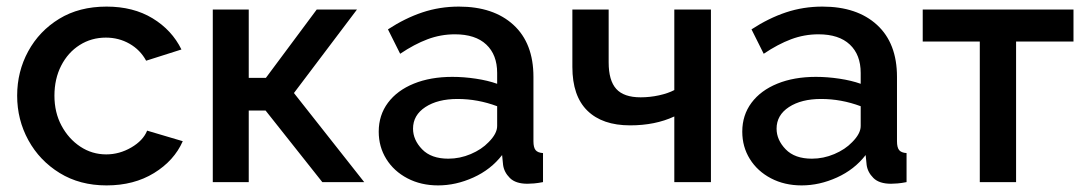

<svg xmlns="http://www.w3.org/2000/svg" viewBox="-20 -552 3290 582"><path d="M303 10Q222 10 161 -27.5Q100 -65 66 -127Q32 -189 32 -262Q32 -335 65.5 -396.5Q99 -458 159.5 -495Q220 -532 303 -532Q384 -532 442.5 -496.5Q501 -461 530 -402L423 -368Q405 -401 372.5 -419.5Q340 -438 301 -438Q257 -438 221.5 -415.5Q186 -393 165.5 -353Q145 -313 145 -262Q145 -211 166.5 -171Q188 -131 223.5 -107.5Q259 -84 302 -84Q342 -84 378 -105Q414 -126 426 -156L534 -124Q508 -65 447 -27.5Q386 10 303 10Z M625 0V-523H734V-316H786L940 -523H1062L871 -270L1084 0H957L785 -217H734V0Z M1128 -153Q1128 -203 1156 -240.5Q1184 -278 1234.5 -298.5Q1285 -319 1351 -319Q1386 -319 1422.5 -313.5Q1459 -308 1487 -298V-331Q1487 -386 1454 -417Q1421 -448 1359 -448Q1316 -448 1276 -433Q1236 -418 1193 -389L1156 -463Q1208 -497 1260.5 -514.5Q1313 -532 1371 -532Q1476 -532 1536.5 -476.5Q1597 -421 1597 -319V-124Q1597 -105 1603.5 -97Q1610 -89 1626 -88V0Q1611 3 1599 4Q1587 5 1579 5Q1543 5 1525.5 -12.5Q1508 -30 1505 -52L1502 -82Q1468 -38 1415 -14Q1362 10 1308 10Q1256 10 1215 -11.5Q1174 -33 1151 -70Q1128 -107 1128 -153ZM1461 -121Q1487 -147 1487 -170V-230Q1428 -252 1367 -252Q1307 -252 1269.5 -227.5Q1232 -203 1232 -162Q1232 -128 1259.5 -99.5Q1287 -71 1339 -71Q1374 -71 1407 -85Q1440 -99 1461 -121Z M2024 0V-199Q1966 -172 1890 -172Q1806 -172 1760.5 -216.5Q1715 -261 1715 -349V-523H1825V-363Q1825 -308 1848 -282.5Q1871 -257 1922 -257Q1950 -257 1977.5 -263Q2005 -269 2024 -279V-523H2135V0Z M2230 -153Q2230 -203 2258 -240.5Q2286 -278 2336.5 -298.5Q2387 -319 2453 -319Q2488 -319 2524.5 -313.5Q2561 -308 2589 -298V-331Q2589 -386 2556 -417Q2523 -448 2461 -448Q2418 -448 2378 -433Q2338 -418 2295 -389L2258 -463Q2310 -497 2362.5 -514.5Q2415 -532 2473 -532Q2578 -532 2638.5 -476.5Q2699 -421 2699 -319V-124Q2699 -105 2705.5 -97Q2712 -89 2728 -88V0Q2713 3 2701 4Q2689 5 2681 5Q2645 5 2627.5 -12.5Q2610 -30 2607 -52L2604 -82Q2570 -38 2517 -14Q2464 10 2410 10Q2358 10 2317 -11.5Q2276 -33 2253 -70Q2230 -107 2230 -153ZM2563 -121Q2589 -147 2589 -170V-230Q2530 -252 2469 -252Q2409 -252 2371.5 -227.5Q2334 -203 2334 -162Q2334 -128 2361.5 -99.5Q2389 -71 2441 -71Q2476 -71 2509 -85Q2542 -99 2563 -121Z M2950 0V-426H2777V-523H3234V-426H3060V0Z"/></svg>

Font: Raleway SemiBold
Style: Regular
Weight: 600
Designer: Matt McInerney, Pablo Impallari, Rodrigo Fuenzalida
Foundry: Matt McInerney, Pablo Impallari, Rodrigo Fuenzalida
Version: Version 4.026